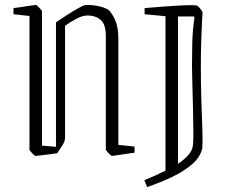

<svg xmlns="http://www.w3.org/2000/svg" viewBox="-20 -625 927 782"><path d="M411 -16V-478Q411 -526 390 -544Q369 -562 336 -562Q317 -562 292 -549Q267 -536 245 -520V-66Q245 -58 242.5 -49.5Q240 -41 229 -25L213 -1Q201 1 181 3.5Q161 6 144 8Q127 10 125 10Q122 10 111 -1Q100 -12 100 -16V-560L35 -567V-592Q44 -593 64.5 -596Q85 -599 104 -602Q123 -605 126 -605Q129 -605 140 -593.5Q151 -582 151 -579V-32L208 -27V-534Q228 -548 253 -564Q278 -580 298.5 -591.5Q319 -603 326 -604Q350 -606 376.5 -601Q403 -596 422 -585Q439 -568 450.5 -539.5Q462 -511 462 -468V-35L528 -28V-3Q519 -2 498 1Q477 4 458.5 7Q440 10 436 10Q433 10 422 -1.5Q411 -13 411 -16ZM783 -602Q788 -599 795 -590.5Q802 -582 805 -575Q802 -527 800 -470Q798 -413 798 -360Q798 -289 800 -222Q802 -155 804 -102Q806 -49 804 -22Q797 13 764.5 42Q732 71 683.5 94.5Q635 118 579 137L568 109Q590 100 612 90Q634 80 654 70V-559L569 -567V-592Q601 -595 636 -597.5Q671 -600 703 -602Q735 -604 756.5 -604Q778 -604 783 -602ZM770 -558H705V42Q731 25 747.5 6Q764 -13 766 -35Q768 -54 767.5 -95Q767 -136 766 -185.5Q765 -235 763.5 -281Q762 -327 762 -355Q762 -393 763 -446.5Q764 -500 772 -553Z"/></svg>

Font: Grenze Gotisch ExtraLight
Style: Regular
Weight: 200
Designer: Renata Polastri
Foundry: Omnibus-Type
Version: Version 1.001